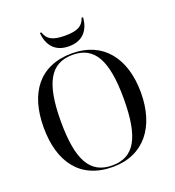

<svg xmlns="http://www.w3.org/2000/svg" viewBox="-160 -1033 1062 1168"><g transform="rotate(-20 371.0 -449.0)"><path d="M371 -771C466 -771 505 -833 511 -908H501C486 -860 452 -840 371 -840C290 -840 256 -860 241 -908H231C237 -833 276 -771 371 -771ZM371 10C573 10 685 -137 685 -358C685 -580 573 -725 372 -725C159 -725 56 -580 56 -359C56 -137 159 10 371 10ZM371 0C228 0 167 -107 167 -358C167 -608 229 -715 372 -715C513 -715 574 -608 574 -358C574 -107 513 0 371 0Z"/></g></svg>

Font: Noto Serif Display
Style: Regular
Weight: 400
Designer: Monotype Design Team
Foundry: Monotype Imaging Inc.
Version: Version 2.009